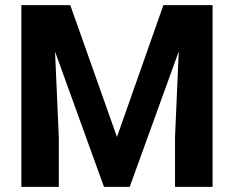

<svg xmlns="http://www.w3.org/2000/svg" viewBox="-20 -731 916 751"><path d="M254.9 -710.9 437.5 -195.3 619.1 -710.9H811.5V0H664.6V-194.3L679.2 -529.8L487.3 0H386.7L195.3 -529.3L210 -194.3V0H63.5V-710.9Z"/></svg>

Font: Vazir FD-UI
Style: Bold-FD-UI
Weight: 700
Designer: Saber Rastikerdar
Foundry: Saber Rastikerdar
Version: Version 30.0.0